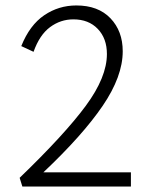

<svg xmlns="http://www.w3.org/2000/svg" viewBox="-20 -684 537 704"><path d="M460 -52V0H62L52 -32Q217 -191 294.5 -296Q372 -401 372 -486Q372 -543 338.5 -578Q305 -613 249 -613Q202 -613 163.5 -584.5Q125 -556 103 -494L58 -515Q89 -592 142 -628Q195 -664 260 -664Q340 -664 385 -617Q430 -570 430 -496Q430 -404 356.5 -296Q283 -188 139 -52Z"/></svg>

Font: Isabella Sans
Style: Regular
Weight: 400
Designer: Original fonts by Christian Thalmann (Catharsis Fonts), Modifications by Cristiano Sobral
Version: Version 0.002;July 12, 2020;FontCreator 13.0.0.2655 64-bit; 